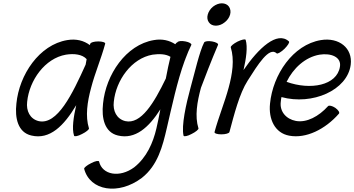

<svg xmlns="http://www.w3.org/2000/svg" viewBox="-20 -797 2138 1159"><path d="M517 -22C494 -96 507 -182 530 -267C553 -356 591 -444 615 -533C617 -541 598 -547 573 -547C549 -547 527 -541 525 -533C524 -531 523 -528 522 -525C486 -552 440 -564 386 -555C217 -527 96 -346 79 -172C69 -84 88 2 169 21C281 48 366 -38 440 -162C424 -91 413 -21 427 22C429 29 451 25 475 12C500 0 519 -16 517 -22ZM213 -66C161 -79 137 -128 144 -183C157 -312 251 -445 378 -467C428 -475 477 -469 503 -440C501 -429 499 -418 497 -407C417 -230 326 -40 213 -66Z M1050 -541C1046 -540 1042 -536 1038 -530C1003 -553 959 -564 909 -555C740 -527 619 -346 602 -172C592 -84 611 2 692 21C796 46 878 -27 948 -137C940 -95 932 -55 924 -21C904 64 866 153 790 213C702 278 597 259 578 178C576 171 554 175 530 188C505 200 486 216 488 222C523 355 695 383 836 277C933 201 962 84 987 -24C1018 -156 1049 -305 1095 -431C1096 -433 1097 -436 1098 -438C1099 -440 1099 -442 1100 -444C1111 -473 1122 -500 1135 -526C1138 -533 1122 -543 1099 -547C1075 -552 1054 -549 1050 -541ZM736 -66C684 -79 660 -128 667 -183C680 -312 774 -445 901 -467C942 -473 982 -471 1009 -454C1000 -417 990 -372 981 -323C910 -176 831 -44 736 -66Z M1369 -709C1374 -727 1371 -744 1362 -757C1353 -770 1337 -777 1319 -777C1302 -777 1283 -770 1266 -757C1250 -744 1239 -727 1234 -709C1229 -691 1232 -674 1241 -662C1250 -649 1265 -642 1283 -642C1301 -642 1320 -649 1336 -662C1352 -674 1364 -691 1369 -709ZM1212 -540C1185 -488 1155 -358 1130 -267C1103 -168 1074 -38 1088 22C1090 29 1112 25 1136 12C1161 0 1180 -16 1178 -22C1155 -96 1170 -182 1193 -267C1210 -313 1259 -440 1296 -526C1300 -534 1283 -543 1260 -547C1237 -551 1215 -548 1212 -540Z M1365 0C1393 -104 1425 -232 1475 -310C1536 -406 1605 -518 1650 -475C1655 -470 1676 -482 1697 -502C1717 -522 1730 -542 1724 -547C1653 -612 1540 -506 1450 -374C1466 -444 1476 -513 1463 -556C1461 -563 1439 -558 1414 -546C1389 -533 1371 -518 1373 -511C1396 -437 1383 -351 1360 -267C1336 -178 1299 -89 1275 0C1273 8 1291 14 1316 14C1341 14 1363 8 1365 0Z M2026 -111C2032 -118 2022 -133 2004 -146C1986 -158 1966 -163 1960 -156C1904 -94 1831 -55 1766 -67C1708 -78 1667 -123 1675 -183C1676 -193 1677 -202 1679 -211C1865 -160 2077 -252 2097 -406C2110 -507 2026 -573 1917 -555C1748 -527 1627 -346 1610 -172C1600 -78 1639 6 1726 22C1827 41 1943 -16 2026 -111ZM1909 -467C1978 -478 2042 -453 2032 -394C2014 -281 1854 -251 1710 -303C1750 -385 1822 -452 1909 -467Z"/></svg>

Font: Nupuram Condensed Oblique
Style: Regular
Weight: 400
Width: 3
Designer: Santhosh Thottingal (santhosh.thottingal@gmail.com)
Foundry: SMC
Version: Version 1.000